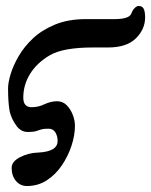

<svg xmlns="http://www.w3.org/2000/svg" viewBox="-20 -480 506 643"><path d="M70 143Q48 143 33.5 126Q19 109 19 82Q19 61 47 46.5Q75 32 107 31Q173 28 173 -8Q173 -24 165.5 -36.5Q158 -49 142 -49Q126 -49 118 -46.5Q110 -44 101 -41Q92 -38 73 -38Q52 -38 37 -56Q16 -84 11.5 -112.5Q7 -141 7 -184Q7 -203 15.5 -231.5Q24 -260 42.5 -292Q61 -324 91 -352Q121 -380 165 -398Q209 -416 268 -416H364Q413 -416 420 -435Q424 -446 431 -453Q438 -460 444 -460Q457 -460 461.5 -450Q466 -440 466 -422Q466 -382 435 -351.5Q404 -321 342 -321H292Q191 -321 147 -295Q104 -270 81 -233Q58 -196 58 -153Q58 -121 86 -121Q109 -121 129 -131Q140 -136 150.5 -138.5Q161 -141 171 -141Q190 -141 203 -128Q216 -115 223.5 -96Q231 -77 231 -59Q231 -27 219.5 8Q208 43 187 74Q166 105 136.5 124Q107 143 70 143Z"/></svg>

Font: Junicode
Style: Bold Italic
Weight: 700
Italic angle: -11°
Designer: Peter S. Baker
Version: Version 2.100; ttfautohint (v1.8.4)